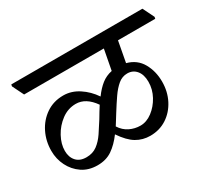

<svg xmlns="http://www.w3.org/2000/svg" viewBox="-114 -813 1043 951"><g transform="rotate(-30 407.5 -337.5)"><path d="M503 -55Q460 -55 424.5 -76Q389 -97 354 -149Q323 -107 288 -83Q253 -59 204 -59Q153 -59 116.5 -84Q80 -109 60 -149Q40 -189 40 -235Q40 -291 63.5 -338.5Q87 -386 129.5 -415Q172 -444 228 -444Q274 -444 315.5 -417Q357 -390 386 -347Q411 -381 437 -401.5Q463 -422 497 -429L519 -545H63L31 -610L33 -620H783L815 -555L813 -545H600L578 -427Q634 -412 660.5 -365Q687 -318 687 -259Q687 -202 663 -155.5Q639 -109 597.5 -82Q556 -55 503 -55ZM362 -314Q318 -377 261 -377Q216 -377 179 -349.5Q142 -322 120 -281.5Q98 -241 98 -202Q98 -166 118 -143.5Q138 -121 176 -121Q212 -121 237.5 -140Q263 -159 283.5 -189.5Q304 -220 324 -252Q334 -269 343.5 -284.5Q353 -300 362 -314ZM377 -181Q396 -151 425 -137Q454 -123 486 -123Q521 -123 553.5 -147.5Q586 -172 607 -210.5Q628 -249 628 -292Q628 -333 608.5 -356.5Q589 -380 557 -380Q528 -380 504.5 -360.5Q481 -341 459 -309Q437 -277 412 -237Q403 -222 394 -208Q385 -194 377 -181Z"/></g></svg>

Font: Tiro Devanagari Marathi
Style: Italic
Weight: 400
Italic angle: -11°
Designer: Devanagari: John Hudson & Fiona Ross, assisted by Paul Hanslow. Latin: John Hudson with Paul Hanslow, assisted by Kaja S
Foundry: Tiro Typeworks Ltd.
Version: Version 1.52